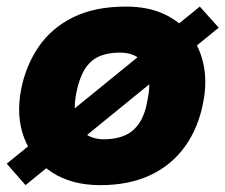

<svg xmlns="http://www.w3.org/2000/svg" viewBox="-24 -545 674 574"><path d="M52.3 8.5 -3.8 -55.6 573.3 -525.3 629.9 -462.3ZM275.9 8.5Q190 8.5 131.3 -29.8Q72.6 -68 48.2 -132.8Q23.7 -197.5 39.2 -278Q53.2 -349 91.4 -404.9Q129.6 -460.9 194.3 -493.1Q258.9 -525.3 352.8 -525.3Q419.2 -525.3 467.9 -502.3Q516.6 -479.3 546.1 -439.3Q575.6 -399.3 585.3 -347.8Q595 -296.3 583.5 -238.9Q569 -162.5 528.8 -106.7Q488.6 -51 425.2 -21.3Q361.8 8.5 275.9 8.5ZM286.8 -128.6Q321.9 -128.6 348.2 -139.7Q374.6 -150.8 392.1 -176.6Q409.7 -202.4 417.1 -246.4Q426.1 -289.9 419.6 -321.5Q413.1 -353 391.8 -370.4Q370.5 -387.7 333.8 -387.7Q297.2 -387.7 271.4 -375.9Q245.6 -364.1 229.3 -337.8Q213 -311.5 204.5 -269Q195 -220.4 203.3 -189.1Q211.6 -157.7 233.7 -143.2Q255.8 -128.6 286.8 -128.6Z"/></svg>

Font: REM Medium
Style: Italic
Weight: 500
Italic angle: -11°
Designer: Octavio Pardo
Foundry: Ashler Design
Version: Version 1.005;gftools[0.9.28]